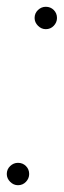

<svg xmlns="http://www.w3.org/2000/svg" viewBox="-25 -549 188 566"><path d="M28 -3Q15 -3 5 -13Q-5 -23 -5 -36Q-5 -50 5 -59.5Q15 -69 28 -69Q42 -69 51.5 -59.5Q61 -50 61 -36Q61 -23 51.5 -13Q42 -3 28 -3ZM110 -463Q97 -463 87 -473Q77 -483 77 -496Q77 -510 87 -519.5Q97 -529 110 -529Q124 -529 133.5 -519.5Q143 -510 143 -496Q143 -483 133.5 -473Q124 -463 110 -463Z"/></svg>

Font: DM Sans 11pt Thin
Style: Italic
Weight: 250
Italic angle: -10°
Version: Version 4.004;gftools[0.9.30]